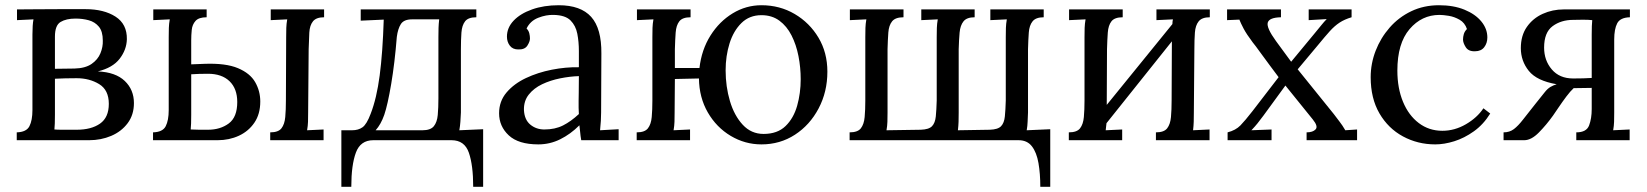

<svg xmlns="http://www.w3.org/2000/svg" viewBox="-20 -536 6295 734"><path d="M44 0V-30Q81 -31 92.5 -53.5Q104 -76 104 -115V-404Q104 -441 108 -462Q92 -461 76.5 -460.5Q61 -460 45 -459V-500Q72 -500 114 -500.5Q156 -501 206.5 -501Q257 -501 307 -501Q377 -501 421.5 -472.5Q466 -444 465 -386Q464 -346 437.5 -311.5Q411 -277 354 -263Q422 -260 457 -226.5Q492 -193 492 -142Q492 -97 468 -65Q444 -33 405 -16.5Q366 0 321 0ZM190 -273 265 -274Q306 -275 330 -291.5Q354 -308 364 -332.5Q374 -357 373 -381Q373 -416 358 -434Q343 -452 319.5 -458.5Q296 -465 269 -465Q233 -465 211.5 -452Q190 -439 190 -396ZM188 -41Q199 -40 217.5 -40Q236 -40 252.5 -40Q269 -40 273 -40Q329 -40 362.5 -63.5Q396 -87 396 -139Q396 -192 359 -214.5Q322 -237 273 -237Q252 -237 229.5 -236.5Q207 -236 190 -235V-97Q190 -78 189.5 -64Q189 -50 188 -41Z M565 0V-30Q602 -31 613.5 -53.5Q625 -76 625 -115V-394Q625 -414 625.5 -429.5Q626 -445 629 -462Q613 -461 597.5 -460.5Q582 -460 566 -459V-500H770V-470Q740 -470 727.5 -456Q715 -442 713 -421.5Q711 -401 711 -382V-290L762 -292Q843 -295 889.5 -275.5Q936 -256 955.5 -222Q975 -188 975 -148Q975 -100 952.5 -67Q930 -34 893 -17Q856 0 812 0ZM1013 0V-30Q1044 -30 1056 -45.5Q1068 -61 1070.5 -88.5Q1073 -116 1073 -152L1074 -394Q1074 -414 1074.5 -429.5Q1075 -445 1078 -462Q1062 -461 1046.5 -460.5Q1031 -460 1015 -459V-500H1219V-470Q1189 -470 1176.5 -454.5Q1164 -439 1162.5 -411.5Q1161 -384 1160 -348L1158 -106Q1158 -86 1157.5 -70.5Q1157 -55 1154 -38Q1170 -39 1185.5 -39.5Q1201 -40 1217 -41V0ZM709 -41Q726 -40 742 -40Q758 -40 775 -40Q822 -40 854.5 -64Q887 -88 887 -146Q887 -197 857.5 -225.5Q828 -254 775 -254Q754 -254 741 -253.5Q728 -253 711 -252V-97Q711 -78 710.5 -64Q710 -50 709 -41Z M1285 178V-38H1326Q1350 -38 1366 -49.5Q1382 -61 1397 -101Q1420 -160 1431.5 -247.5Q1443 -335 1447 -461L1359 -457V-500H1801V-470Q1770 -470 1758 -454.5Q1746 -439 1744 -411.5Q1742 -384 1742 -348V-106Q1741 -86 1740 -70.5Q1739 -55 1736 -38L1827 -42V178H1789Q1789 96 1772.5 48Q1756 0 1706 0H1407Q1358 0 1340.5 47.5Q1323 95 1323 178ZM1416 -38H1595Q1626 -38 1638.5 -53.5Q1651 -69 1653.5 -96.5Q1656 -124 1656 -160V-394Q1656 -414 1656.5 -429.5Q1657 -445 1659 -462H1555Q1524 -462 1512.5 -444Q1501 -426 1497 -395Q1489 -295 1475.5 -215Q1462 -135 1449 -97Q1436 -60 1416 -38Z M2202 0Q2199 -17 2198 -30Q2197 -43 2195 -57Q2161 -23 2121.5 -3.5Q2082 16 2038 16Q1962 16 1925 -18.5Q1888 -53 1888 -103Q1888 -149 1916.5 -182.5Q1945 -216 1990.5 -237.5Q2036 -259 2089.5 -269.5Q2143 -280 2193 -279V-341Q2193 -376 2187 -407Q2181 -438 2161 -458Q2141 -478 2097 -479Q2068 -480 2037.5 -468Q2007 -456 1993 -427Q2001 -419 2003.5 -408.5Q2006 -398 2006 -389Q2006 -377 1996 -361.5Q1986 -346 1961 -347Q1940 -347 1929 -361.5Q1918 -376 1918 -396Q1918 -430 1943.5 -457Q1969 -484 2014 -500Q2059 -516 2116 -516Q2200 -516 2240 -471.5Q2280 -427 2279 -331Q2279 -275 2278.5 -218.5Q2278 -162 2278 -106Q2278 -90 2277 -74Q2276 -58 2274 -38Q2292 -39 2309.5 -40Q2327 -41 2345 -42V0ZM2193 -245Q2159 -244 2121.5 -236.5Q2084 -229 2052.5 -214Q2021 -199 2001.5 -174.5Q1982 -150 1983 -115Q1985 -78 2007.5 -59.5Q2030 -41 2061 -41Q2102 -41 2132.5 -56.5Q2163 -72 2193 -100Q2192 -111 2192 -124Q2192 -137 2192 -151Q2192 -156 2192.5 -183Q2193 -210 2193 -245Z M2891 16Q2828 16 2773.5 -16.5Q2719 -49 2686 -106Q2653 -163 2652 -236L2560 -234L2559 -106Q2559 -86 2558.5 -70.5Q2558 -55 2555 -38L2618 -41V0H2414V-30Q2445 -30 2457 -45.5Q2469 -61 2471.5 -88.5Q2474 -116 2474 -152V-394Q2474 -414 2474.5 -429.5Q2475 -445 2478 -462L2415 -459V-500H2620V-470Q2589 -470 2577 -454.5Q2565 -439 2563 -411.5Q2561 -384 2560 -348V-276H2654Q2662 -346 2696 -400Q2730 -454 2781 -485Q2832 -516 2891 -516Q2961 -516 3018 -482.5Q3075 -449 3109 -392Q3143 -335 3143 -262Q3143 -185 3109.5 -121.5Q3076 -58 3019 -21Q2962 16 2891 16ZM2899 -24Q2952 -24 2983 -54Q3014 -84 3027.5 -132Q3041 -180 3041 -233Q3041 -278 3032.5 -321.5Q3024 -365 3006 -400.5Q2988 -436 2959.5 -457Q2931 -478 2891 -478Q2845 -478 2814.5 -448Q2784 -418 2769 -370Q2754 -322 2754 -267Q2754 -205 2770.5 -149.5Q2787 -94 2819.5 -59Q2852 -24 2899 -24Z M3957 178Q3957 128 3950 87.5Q3943 47 3925 23.5Q3907 0 3874 0H3228V-30Q3259 -30 3271 -45.5Q3283 -61 3285.5 -88.5Q3288 -116 3288 -152V-394Q3288 -414 3288.5 -429.5Q3289 -445 3292 -462L3229 -459V-500H3434V-470Q3403 -470 3390.5 -454.5Q3378 -439 3376 -411.5Q3374 -384 3373 -348V-106Q3373 -86 3372.5 -70.5Q3372 -55 3369 -38L3500 -40Q3531 -41 3543 -53.5Q3555 -66 3557.5 -91Q3560 -116 3561 -152V-394Q3561 -414 3561.5 -429.5Q3562 -445 3565 -462L3502 -459V-500H3706V-470Q3676 -470 3663.5 -454.5Q3651 -439 3648.5 -411.5Q3646 -384 3645 -348V-106Q3645 -86 3644.5 -70.5Q3644 -55 3642 -38L3764 -40Q3795 -41 3807 -53.5Q3819 -66 3821.5 -91Q3824 -116 3825 -152V-394Q3825 -414 3825.5 -429.5Q3826 -445 3829 -462L3766 -459V-500H3970V-470Q3940 -470 3927.5 -454.5Q3915 -439 3913 -411.5Q3911 -384 3910 -348V-106Q3909 -86 3908.5 -70.5Q3908 -55 3905 -38L3995 -42V178Z M4272 -470Q4241 -470 4229 -454.5Q4217 -439 4215 -411.5Q4213 -384 4212 -348L4211 -135L4462 -444Q4462 -453 4464 -462L4401 -459V-500H4605V-470Q4575 -470 4562.5 -454.5Q4550 -439 4548 -411.5Q4546 -384 4546 -348L4544 -106Q4544 -86 4543.5 -70.5Q4543 -55 4541 -38L4604 -41V0H4399V-30Q4430 -30 4442 -45.5Q4454 -61 4456.5 -88.5Q4459 -116 4459 -152L4460 -378L4210 -65Q4209 -51 4207 -38L4270 -41V0H4066V-30Q4097 -30 4109 -45.5Q4121 -61 4123.5 -88.5Q4126 -116 4126 -152V-394Q4126 -414 4126.5 -429.5Q4127 -445 4130 -462L4067 -459V-500H4272Z M4673 0V-30Q4704 -38 4722 -56.5Q4740 -75 4768 -111L4868 -241Q4854 -260 4834 -286.5Q4814 -313 4796.5 -337.5Q4779 -362 4769 -374Q4745 -406 4734 -427Q4723 -448 4718 -461L4671 -459V-500H4877V-470Q4832 -469 4826.5 -449.5Q4821 -430 4858 -379L4916 -300L5007 -410Q5022 -428 5032 -440.5Q5042 -453 5052 -463L4983 -459V-500H5147V-470Q5120 -462 5101 -449.5Q5082 -437 5063.5 -416.5Q5045 -396 5018 -363L4941 -271L5079 -100Q5090 -85 5101 -71Q5112 -57 5123 -38L5168 -41V0H4975V-30Q4999 -30 5009.5 -41.5Q5020 -53 4999 -79L4894 -209L4810 -94Q4795 -74 4787 -64Q4779 -54 4764 -38L4841 -41V0Z M5467 16Q5400 16 5343.5 -14.5Q5287 -45 5253.5 -102.5Q5220 -160 5220 -241Q5220 -293 5239 -342Q5258 -391 5292.5 -430.5Q5327 -470 5375 -493Q5423 -516 5481 -516Q5537 -516 5578.5 -499Q5620 -482 5643 -454Q5666 -426 5666 -393Q5666 -371 5654 -355.5Q5642 -340 5619 -340Q5594 -339 5583.5 -355.5Q5573 -372 5573 -385Q5573 -395 5576 -405.5Q5579 -416 5588 -425Q5580 -449 5560 -460.5Q5540 -472 5518.5 -475.5Q5497 -479 5483 -479Q5415 -479 5368.5 -424.5Q5322 -370 5322 -266Q5322 -199 5343.5 -147Q5365 -95 5404 -65.5Q5443 -36 5494 -36Q5541 -36 5584 -61Q5627 -86 5651 -122L5677 -102Q5651 -60 5614.5 -34Q5578 -8 5539.5 4Q5501 16 5467 16Z M5728 0V-30Q5751 -30 5767.5 -42.5Q5784 -55 5802.5 -79Q5821 -103 5849 -138L5885 -183Q5896 -197 5907 -203.5Q5918 -210 5931 -214Q5855 -227 5824.5 -265Q5794 -303 5794 -352Q5794 -400 5817 -433Q5840 -466 5877.5 -483Q5915 -500 5958 -500H6211V-470Q6174 -469 6162.5 -447Q6151 -425 6151 -385V-106Q6151 -86 6150.5 -70.5Q6150 -55 6147 -38L6210 -41V0H6006V-30Q6045 -30 6055 -56.5Q6065 -83 6065 -119V-200L5996 -199Q5983 -187 5968 -167Q5953 -147 5939.5 -127Q5926 -107 5917 -94Q5892 -59 5863 -29.5Q5834 0 5807 0ZM5994 -236Q6016 -236 6032.5 -236.5Q6049 -237 6065 -238V-403Q6065 -423 6065.5 -436.5Q6066 -450 6067 -459Q6051 -461 6026 -460.5Q6001 -460 5994 -460Q5948 -460 5915.5 -436Q5883 -412 5883 -354Q5883 -305 5912.5 -270.5Q5942 -236 5994 -236Z"/></svg>

Font: Lora
Style: Regular
Weight: 400
Designer: Olga Karpushina, Alexei Vanyashin (Cyrillic)
Foundry: Cyreal
Version: Version 3.005; ttfautohint (v1.8.4.7-5d5b)